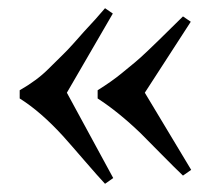

<svg xmlns="http://www.w3.org/2000/svg" viewBox="-20 -523 531 468"><path d="M143 -297 256 -89 236 -75Q220 -92 185.5 -132Q151 -172 133 -192Q79 -251 28 -283V-303Q70 -327 97.5 -354.5Q125 -382 134 -390.5Q143 -399 160.5 -418.5Q178 -438 184 -445Q215 -478 236 -503L255 -490ZM333 -297 446 -109 426 -95Q408 -112 375 -145.5Q342 -179 323 -198Q269 -250 218 -283V-303Q253 -325 275.5 -343.5Q298 -362 309 -371Q320 -380 340 -399Q360 -418 367 -425Q374 -432 397.5 -455Q421 -478 426 -483L445 -470Z"/></svg>

Font: Almendra
Style: Bold
Weight: 700
Designer: Ana Sanfelippo
Foundry: Ana Sanfelippo
Version: Version 1.004